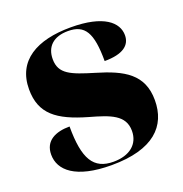

<svg xmlns="http://www.w3.org/2000/svg" viewBox="-106 -645 715 749"><g transform="rotate(-20 251.0 -270.0)"><path d="M233 10C408 10 478 -64 478 -171C478 -279 405 -318 297 -350C204 -378 158 -395 158 -457C158 -509 191 -540 251 -540C321 -540 346 -499 346 -381C422 -381 455 -407 455 -449C455 -502 403 -550 266 -550C125 -550 31 -497 31 -378C31 -276 91 -232 213 -197C295 -174 353 -155 353 -89C353 -34 312 0 245 0C162 0 130 -53 130 -188C72 -188 25 -167 25 -109C25 -44 84 10 233 10Z"/></g></svg>

Font: Noto Serif Display Black
Style: Regular
Weight: 900
Designer: Monotype Design Team
Foundry: Monotype Imaging Inc.
Version: Version 2.009